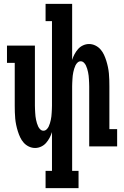

<svg xmlns="http://www.w3.org/2000/svg" viewBox="-20 -755 640 990"><path d="M385 215H215V126H248V-74Q243 -58 235.5 -44Q228 -30 217.5 -18Q207 -6 192 1Q177 8 161 8Q144 8 128.5 0.5Q113 -7 102 -19.5Q91 -32 84 -47Q77 -62 72 -78Q67 -94 63.5 -110.5Q60 -127 58.5 -143.5Q57 -160 56.5 -176.5Q56 -193 56 -210V-431H16V-520H160V-210Q160 -201 160.5 -192Q161 -183 161.5 -173.5Q162 -164 163 -155Q164 -146 166 -137Q168 -128 170.5 -119.5Q173 -111 177 -102.5Q181 -94 188 -87.5Q195 -81 204 -81Q213 -81 220 -87.5Q227 -94 231 -102.5Q235 -111 237.5 -119.5Q240 -128 242 -137Q244 -146 245 -155Q246 -164 246.5 -173.5Q247 -183 247.5 -192Q248 -201 248 -210V-646H215V-735H352V-446Q357 -462 364.5 -476Q372 -490 382.5 -502Q393 -514 408 -521Q423 -528 439 -528Q456 -528 471.5 -520.5Q487 -513 498 -500.5Q509 -488 516 -473Q523 -458 528 -442Q533 -426 536.5 -409.5Q540 -393 541.5 -376.5Q543 -360 543.5 -343.5Q544 -327 544 -310V-89H584V0H440V-310Q440 -319 439.5 -328Q439 -337 438.5 -346.5Q438 -356 437 -365Q436 -374 434 -383Q432 -392 429.5 -400.5Q427 -409 423 -417.5Q419 -426 412 -432.5Q405 -439 396 -439Q387 -439 380 -432.5Q373 -426 369 -417.5Q365 -409 362.5 -400.5Q360 -392 358 -383Q356 -374 355 -365Q354 -356 353.5 -346.5Q353 -337 352.5 -328Q352 -319 352 -310V126H385Z"/></svg>

Font: Iosevka HT Extended
Style: Bold
Weight: 700
Width: 7
Monospace: yes
Designer: Belleve Invis
Foundry: Belleve Invis
Version: Version 32.3.0; ttfautohint (v1.8.4)